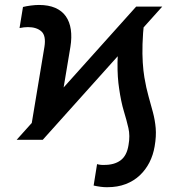

<svg xmlns="http://www.w3.org/2000/svg" viewBox="-20 -573 733 787"><path d="M155.3 0H48.3L538.1 -545.9H645ZM465.8 -390.6 571.3 -489.3Q565.4 -435.5 564.2 -392.8Q563 -350.1 565.2 -316.2Q567.4 -282.2 571.8 -255.9Q579.1 -212.4 588.9 -178Q598.6 -143.6 606.9 -112.5Q615.2 -81.5 618.2 -48.1Q621.1 -14.6 613.8 27.3Q607.9 62.5 592.5 92.8Q577.1 123 552.7 146Q528.3 168.9 495.1 181.6Q461.9 194.3 420.9 194.3Q408.2 194.8 392.1 192.6Q376 190.4 363.8 187.5L377.9 99.6Q383.3 101.6 391.8 102.5Q400.4 103.5 405.8 103Q447.8 103.5 473.9 84.5Q500 65.4 506.8 21.5Q513.7 -16.6 506.3 -48.3Q499 -80.1 487.5 -117.9Q476.1 -155.8 468.3 -210Q464.8 -232.4 463.1 -258.3Q461.4 -284.2 461.7 -316.7Q461.9 -349.1 465.8 -390.6ZM224.1 -114.3 101.6 -17.1 162.1 -380.9Q169.4 -426.8 149.7 -444.3Q129.9 -461.9 94.2 -461.9Q86.9 -461.9 77.9 -460.9Q68.8 -460 60.1 -458L74.2 -544.4Q87.9 -547.9 106.4 -550.3Q125 -552.7 139.6 -552.7Q178.7 -552.7 206.3 -540.8Q233.9 -528.8 249.8 -506.3Q265.6 -483.9 270.3 -451.9Q274.9 -419.9 268.6 -380.9Z"/></svg>

Font: Inter Tight Medium
Style: Italic
Weight: 500
Italic angle: -9.39999°
Designer: Rasmus Andersson
Foundry: rsms
Version: Version 3.004